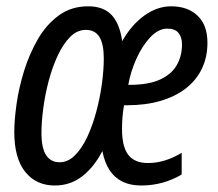

<svg xmlns="http://www.w3.org/2000/svg" viewBox="-20 -567 678 597"><path d="M150.4 9.8Q92.3 9.8 58.3 -32.7Q24.4 -75.2 24.4 -156.7Q24.4 -193.4 31.5 -243.7Q38.6 -293.9 54.9 -346.7Q71.3 -399.4 97.7 -445.1Q124 -490.7 162.8 -519Q201.7 -547.4 253.9 -547.4Q302.2 -547.4 327.4 -520Q352.5 -492.7 359.9 -439Q388.7 -489.7 428.7 -518.6Q468.8 -547.4 512.2 -547.4Q563.5 -547.4 594.2 -518.3Q625 -489.3 625 -434.1Q625 -389.6 607.9 -353.8Q590.8 -317.9 558.3 -292.5Q525.9 -267.1 479.5 -253.4Q433.1 -239.7 374 -239.7H365.7Q362.3 -221.7 360.8 -202.6Q359.4 -183.6 359.4 -165.5Q359.4 -110.4 379.2 -85.2Q398.9 -60.1 439.5 -60.1Q467.3 -60.1 493.7 -68.4Q520 -76.7 544.9 -91.8V-24.4Q517.1 -7.8 485.4 1Q453.6 9.8 418.9 9.8Q385.3 9.8 360.8 -2.2Q336.4 -14.2 320.8 -37.8Q305.2 -61.5 298.3 -97.2Q272.5 -47.4 235.6 -18.8Q198.7 9.8 150.4 9.8ZM165.5 -62.5Q191.4 -62.5 213.1 -84.2Q234.9 -106 251.5 -141.6Q268.1 -177.2 279.5 -220.2Q291 -263.2 296.9 -306.4Q302.7 -349.6 302.7 -385.3Q302.7 -430.2 289.1 -452.1Q275.4 -474.1 247.1 -474.1Q219.7 -474.1 198 -452.1Q176.3 -430.2 159.4 -394Q142.6 -357.9 131.3 -315.2Q120.1 -272.5 114.5 -230Q108.9 -187.5 108.9 -153.3Q108.9 -106.9 123.3 -84.7Q137.7 -62.5 165.5 -62.5ZM378.9 -303.2H382.8Q441.9 -303.2 477.5 -319.6Q513.2 -335.9 529.5 -364.3Q545.9 -392.6 545.9 -428.7Q545.9 -451.7 534.9 -464.8Q523.9 -478 500.5 -478Q472.7 -478 447.5 -451.4Q422.4 -424.8 404.3 -384.8Q386.2 -344.7 378.9 -303.2Z"/></svg>

Font: Open Sans Condensed Medium
Style: Italic
Weight: 500
Width: 3
Italic angle: -12°
Designer: Monotype Design Team
Foundry: Monotype Imaging Inc.
Version: Version 3.000